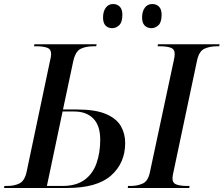

<svg xmlns="http://www.w3.org/2000/svg" viewBox="-42 -934 1111 954"><path d="M-22 0 -20 -10H-7Q29 -10 54.5 -22.5Q80 -35 90 -79L207 -634Q212 -653 212 -665Q212 -690 192 -697Q172 -704 140 -704H127L129 -714H438L436 -704H420Q385 -704 359 -691.5Q333 -679 322 -630L271 -390H340Q432 -390 484.5 -367.5Q537 -345 558.5 -307.5Q580 -270 580 -224Q580 -124 510 -62Q440 0 292 0ZM268 -10Q336 -10 377.5 -40Q419 -70 437.5 -122.5Q456 -175 456 -240Q456 -310 421.5 -345Q387 -380 327 -380H269L191 -10ZM593 0 594 -10H607Q640 -10 667 -22Q694 -34 703 -79L822 -636Q826 -654 826 -666Q826 -690 806 -697Q786 -704 754 -704H741L743 -714H1049L1047 -704H1034Q1001 -704 974 -692Q947 -680 937 -633L820 -80Q818 -72 816.5 -63Q815 -54 815 -48Q815 -24 835.5 -17Q856 -10 887 -10H900L898 0ZM711 -794Q690 -794 677 -807Q664 -820 664 -847Q664 -877 677.5 -895.5Q691 -914 715 -914Q735 -914 748 -901Q761 -888 761 -861Q761 -823 745 -808.5Q729 -794 711 -794ZM516 -794Q495 -794 482.5 -807Q470 -820 470 -847Q470 -877 483.5 -895.5Q497 -914 520 -914Q540 -914 553 -901Q566 -888 566 -861Q566 -823 550 -808.5Q534 -794 516 -794Z"/></svg>

Font: Noto Serif Display Medium
Style: Italic
Weight: 500
Italic angle: -12°
Designer: Monotype Design Team
Foundry: Monotype Imaging Inc.
Version: Version 2.009